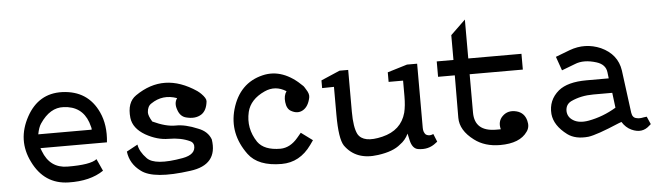

<svg xmlns="http://www.w3.org/2000/svg" viewBox="-44 -812 3397 994"><g transform="rotate(-5 1654.0 -314.5)"><path d="M142.6 -248H419.9Q422.9 -252 411.1 -287.1Q379.9 -373 285.2 -377Q214.8 -380.9 162.1 -302.7Q149.4 -284.2 142.6 -248ZM147.5 -175.8 153.3 -160.2Q187.5 -69.3 278.3 -68.4Q399.4 -67.4 431.6 -93.8L460 -31.2Q389.6 16.6 277.3 13.7Q151.4 10.7 92.8 -109.4Q34.2 -226.6 99.6 -345.7Q162.1 -459 284.2 -455.1Q418 -450.2 471.7 -333Q502.9 -265.6 493.2 -175.8Z M875 -372.1Q801.8 -398.4 740.2 -356.4Q719.7 -343.8 717.8 -312.5Q716.8 -294.9 736.3 -262.7Q804.7 -230.5 855.5 -231.4Q905.3 -232.4 969.7 -205.1Q1019.5 -186.5 1035.2 -143.6Q1055.7 -9.8 910.2 8.8Q718.8 35.2 654.3 -14.6Q599.6 -54.7 591.8 -119.1L649.4 -150.4Q655.3 -113.3 690.4 -77.1Q730.5 -34.2 877 -60.5Q946.3 -73.2 941.4 -121.1Q938.5 -136.7 923.8 -143.6Q877 -166 812.5 -166Q753.9 -166 693.4 -200.2Q631.8 -236.3 625 -291Q616.2 -372.1 665 -405.3Q817.4 -510.7 982.4 -399.4Q993.2 -391.6 1002 -382.8Q1026.4 -358.4 1025.4 -342.8Q1020.5 -294.9 992.2 -276.4Q960 -255.9 912.1 -268.6Q881.8 -276.4 870.1 -312.5Q857.4 -347.7 875 -372.1Z M1540 -70.3Q1479.5 14.6 1384.8 14.6Q1262.7 14.6 1212.9 -52.7Q1130.9 -164.1 1166 -289.1Q1204.1 -421.9 1326.2 -451.2Q1432.6 -476.6 1532.2 -377Q1535.2 -374 1544.9 -357.4Q1560.5 -334 1556.6 -315.4Q1546.9 -269.5 1518.6 -252.9Q1490.2 -236.3 1457 -254.9Q1434.6 -266.6 1430.7 -302.7Q1426.8 -336.9 1442.4 -358.4Q1386.7 -393.6 1329.1 -367.2Q1253.9 -333 1238.3 -268.6Q1218.8 -184.6 1267.6 -111.3Q1300.8 -64.5 1385.7 -64.5Q1436.5 -65.4 1476.6 -113.3L1497.1 -137.7L1556.6 -93.8Z M2003.4 -32.2Q1965.3 1 1886.2 11.7Q1771 28.3 1713.4 -52.7Q1689 -89.8 1689 -213.9V-359.4L1627.4 -358.4V-398.4L1725.1 -440.4H1770V-222.7Q1770 -141.6 1788.6 -105.5Q1816.9 -56.6 1916 -80.6Q2015.1 -104.5 2039.6 -194.3Q2048.3 -229.5 2048.3 -279.3V-360.4H1973.1V-410.2L2075.7 -441.4H2128.4V-107.4Q2128.4 -85 2141.1 -72.3Q2153.8 -64.5 2168.5 -67.4L2180.2 -71.3L2196.8 -30.3L2189 -24.4Q2148.9 8.8 2093.3 -1Q2064.9 -6.8 2055.2 -49.8L2047.4 -85Q2031.7 -51.8 2003.4 -32.2Z M2394.5 -647.5V-445.3H2670.9V-363.3H2394.5V-164.1Q2394.5 -65.4 2506.8 -65.4H2530.3Q2519.5 -106.4 2545.9 -132.8Q2575.2 -162.1 2620.1 -150.4Q2660.2 -139.6 2670.9 -97.7Q2679.7 -64.5 2662.1 -41Q2623 15.6 2520.5 15.6Q2440.4 15.6 2386.7 -25.4Q2316.4 -78.1 2316.4 -143.6L2317.4 -364.3H2230.5V-444.3H2317.4V-573.2Z M3121.6 -203.1H3022.9Q2958.5 -203.1 2906.7 -178.7Q2877.4 -164.1 2877.4 -129.9Q2878.4 -97.7 2907.7 -80.1Q2938 -61.5 2987.8 -70.3Q3063 -84 3131.3 -125ZM3109.9 -279.3 3106 -311.5Q3101.1 -352.5 3054.2 -367.2Q2988.8 -387.7 2941.9 -368.2L2872.6 -341.8L2847.2 -414.1L2921.4 -442.4Q3003.4 -472.7 3083.5 -438.5Q3168.5 -399.4 3181.2 -314.5L3210.4 -91.8Q3214.4 -64.5 3236.8 -61.5Q3250.5 -57.6 3272.9 -62.5L3288.6 -64.5L3306.2 -24.4L3298.3 -17.6Q3258.3 20.5 3203.6 -4.9Q3174.3 -18.6 3155.8 -48.8L3140.1 -43Q3022.9 6.8 2979 12.7Q2911.6 19.5 2870.6 -10.7Q2804.2 -60.5 2798.3 -121.1Q2792.5 -193.4 2848.1 -240.2Q2896 -279.3 2994.6 -279.3Z"/></g></svg>

Font: Hopone
Style: Regular
Weight: 400
Foundry: SIL International (SIL)
Version: Version 1.00 September 3, 2015, initial release